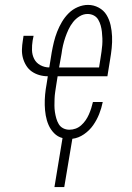

<svg xmlns="http://www.w3.org/2000/svg" viewBox="-20 -558 540 783"><path d="M202 205 235 5Q215 0 200.5 -15Q186 -30 178 -48.5Q170 -67 166.5 -87.5Q163 -108 162.5 -129.5Q162 -151 164 -172.5Q166 -194 170 -215L175 -247Q157 -247 140 -252Q123 -257 109.5 -266.5Q96 -276 87 -290.5Q78 -305 73.5 -321.5Q69 -338 69.5 -356Q70 -374 73 -392L76 -412H117L113 -392Q110 -373 110.5 -353.5Q111 -334 119.5 -317.5Q128 -301 145 -292Q162 -283 181 -283L191 -345Q195 -367 200 -387.5Q205 -408 213 -428.5Q221 -449 232.5 -468.5Q244 -488 260 -504Q276 -520 297 -529Q318 -538 339 -538Q362 -538 382.5 -527Q403 -516 414.5 -497Q426 -478 431 -455.5Q436 -433 437 -409.5Q438 -386 435.5 -362Q433 -338 429 -315L418 -247H215L209 -209Q207 -196 205 -182.5Q203 -169 202.5 -155Q202 -141 202 -127.5Q202 -114 204 -101Q206 -88 209.5 -75.5Q213 -63 219.5 -52Q226 -41 237.5 -35Q249 -29 263 -29Q276 -29 288.5 -33.5Q301 -38 311.5 -47.5Q322 -57 329.5 -68Q337 -79 342.5 -91.5Q348 -104 352 -116.5Q356 -129 359 -142H399Q394 -117 384.5 -93Q375 -69 360 -47.5Q345 -26 322.5 -10.5Q300 5 275 8L242 205ZM221 -283H384L390 -321Q392 -334 394 -347.5Q396 -361 397 -374.5Q398 -388 397.5 -402Q397 -416 395.5 -429Q394 -442 390.5 -454.5Q387 -467 380.5 -478Q374 -489 362.5 -495Q351 -501 337 -501Q320 -501 304.5 -491.5Q289 -482 278 -468Q267 -454 259.5 -438Q252 -422 246.5 -406Q241 -390 237 -373Q233 -356 231 -339Z"/></svg>

Font: Iosevka Slab XLtObl
Style: Regular
Weight: 200
Italic angle: -9°
Monospace: yes
Designer: Belleve Invis
Foundry: Belleve Invis
Version: Version 11.1.1; ttfautohint (v1.8.3)